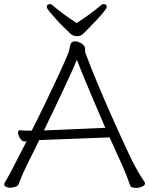

<svg xmlns="http://www.w3.org/2000/svg" viewBox="-20 -912 730 939"><path d="M355 -799Q390 -822 420 -844Q450 -866 475 -887Q480 -892 487 -892Q502 -892 502 -878Q502 -872 487.5 -854Q473 -836 452.5 -814Q432 -792 413 -773Q394 -754 385 -745Q374 -735 356 -735Q337 -735 325 -747Q315 -757 295.5 -775.5Q276 -794 256.5 -815.5Q237 -837 223 -854Q209 -871 209 -878Q209 -892 224 -892Q231 -892 236 -887Q286 -844 355 -799ZM172 -227Q156 -193 139.5 -161Q123 -129 109 -100Q101 -84 89 -56Q77 -28 71 -11Q68 -3 56 1.5Q44 6 31 6Q19 6 10 2Q1 -2 1 -10Q1 -17 5 -22Q9 -28 13.5 -36Q18 -44 28 -62.5Q38 -81 57 -118Q76 -155 110 -221Q107 -221 104.5 -220.5Q102 -220 100 -220H99Q88 -220 78 -235.5Q68 -251 68 -264Q68 -275 78 -275H80Q89 -274 98 -273.5Q107 -273 117 -273H135Q170 -342 204.5 -413.5Q239 -485 268 -548Q297 -611 314 -652Q318 -662 321 -680.5Q324 -699 331 -705Q338 -710 346 -710Q360 -710 375 -701.5Q390 -693 394 -683Q396 -680 396 -676.5Q396 -673 396 -670V-663Q396 -660 398 -652Q427 -575 465.5 -483.5Q504 -392 546 -299Q588 -206 627 -124Q635 -108 652 -78Q669 -48 685 -25Q687 -22 688 -19.5Q689 -17 689 -15Q689 -5 674.5 1Q660 7 645 7Q635 7 627 4.5Q619 2 617 -4Q611 -22 599.5 -51.5Q588 -81 580 -99Q565 -131 549 -167Q533 -203 516 -240ZM495 -287Q467 -352 440 -415.5Q413 -479 391 -532Q369 -585 356 -620Q341 -583 315 -527Q289 -471 258 -405.5Q227 -340 195 -274Z"/></svg>

Font: Moon Stars Kai T HW Light
Style: Regular
Weight: 300
Designer: GuiWonder
Version: Version 1.101